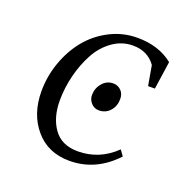

<svg xmlns="http://www.w3.org/2000/svg" viewBox="-91 -540 625 634"><g transform="rotate(20 221.5 -222.5)"><path d="M50.8 -178.2Q50.8 -231 68.6 -280.8Q86.4 -330.6 117.4 -368.4Q148.4 -406.2 193.4 -429.2Q238.3 -452.1 289.1 -452.1Q364.7 -452.1 414.1 -412.1L399.9 -314H376L363.8 -383.8Q335.9 -422.9 284.2 -422.9Q245.1 -422.9 212.6 -399.7Q180.2 -376.5 160.2 -339.4Q140.1 -302.2 129.2 -258.3Q118.2 -214.4 118.2 -169.9Q118.2 -109.9 146.2 -71Q174.3 -32.2 231 -32.2Q306.6 -32.2 362.8 -86.9L377 -66.9Q308.1 6.8 215.8 6.8Q140.1 6.8 95.5 -45.7Q50.8 -98.1 50.8 -178.2ZM211.9 -223.1Q211.9 -247.1 227.3 -265.1Q242.7 -283.2 265.1 -283.2Q281.2 -283.2 292.7 -272.2Q304.2 -261.2 304.2 -242.2Q304.2 -217.3 289.1 -200.2Q273.9 -183.1 250 -183.1Q233.9 -183.1 222.9 -195.3Q211.9 -207.5 211.9 -223.1Z"/></g></svg>

Font: Dihjauti
Style: Italic
Weight: 400
Italic angle: -9°
Designer: T. Christopher White
Version: Version 3.0.0